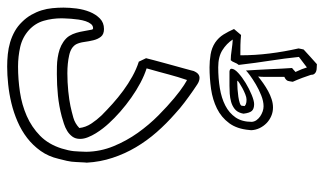

<svg xmlns="http://www.w3.org/2000/svg" viewBox="-198 -686 874 517"><g transform="rotate(90 238.5 -427.0)"><path d="M417 -219.2Q416 -203.1 415.8 -195.8Q415.5 -188.5 414.8 -182.9Q414.1 -177.2 412.6 -170.4Q411.1 -163.6 407.2 -148.4Q400.9 -121.1 386 -100.1Q371.1 -79.1 351.1 -63.7Q331.1 -48.3 306.9 -37.8Q282.7 -27.3 257.3 -21.2Q231.9 -15.1 206.5 -12.5Q181.2 -9.8 158.7 -9.8Q142.1 -9.8 125.5 -11.5Q108.9 -13.2 93.3 -17.8Q77.6 -22.5 63.7 -30.3Q49.8 -38.1 38.6 -49.8Q26.9 -61.5 19.3 -75Q11.7 -88.4 7.3 -102.5Q2.9 -116.7 1.5 -131.6Q0 -146.5 0 -161.6Q0 -177.7 2.4 -196.8Q4.9 -215.8 11.5 -232.2Q18.1 -248.5 29.3 -259.5Q40.5 -270.5 57.6 -270.5Q71.8 -270.5 78.4 -262.2Q85 -253.9 87.9 -241.9Q90.8 -230 92.5 -217.3Q94.2 -204.6 98.6 -195.8Q106.4 -181.6 128.2 -176.8Q149.9 -171.9 176.8 -171.9Q200.7 -171.9 224.9 -174.3Q249 -176.8 265.1 -180.2Q280.8 -183.6 296.4 -188Q312 -192.4 324.2 -204.1Q322.3 -221.2 312.3 -236.3Q302.2 -251.5 290.5 -263.7Q275.9 -278.3 259 -293.5Q242.2 -308.6 223.6 -322.3Q205.1 -335.9 185.3 -346.9Q165.5 -357.9 145.5 -364.3Q143.1 -369.1 140.9 -374Q138.7 -378.9 136.2 -383.8Q138.2 -392.1 141.6 -404.8Q145 -417.5 148.9 -431.9Q152.8 -446.3 156.7 -460.4Q160.6 -474.6 163.8 -486.1Q167 -497.6 168.9 -504.9Q170.9 -512.2 170.9 -512.7V-512.2Q170.9 -511.7 170.4 -511.2Q174.3 -520.5 179 -524.2Q183.6 -527.8 189 -527.8Q197.3 -527.8 206.3 -522Q215.3 -516.1 223.1 -510.7Q239.3 -499.5 255.1 -487.5Q271 -475.6 285.2 -462.4Q312 -439 335.2 -412.6Q358.4 -386.2 376 -356.4Q393.6 -326.7 404.5 -293.5Q415.5 -260.3 417.5 -224.1ZM388.2 -222.7Q387.7 -260.7 373.3 -295.9Q358.9 -331.1 337.2 -361.6Q315.4 -392.1 290.3 -417Q265.1 -441.9 243.9 -459.5Q222.7 -477.1 208.5 -486.1Q194.3 -495.1 194.8 -493.7Q190.4 -481 187 -469.5Q183.6 -458 180.2 -445.6Q176.8 -433.1 172.9 -418.5Q168.9 -403.8 163.6 -385.3Q182.1 -379.4 202.4 -368.7Q222.7 -357.9 242.4 -344Q262.2 -330.1 280.3 -314.2Q298.3 -298.3 312 -283.2Q317.9 -276.9 325 -267.8Q332 -258.8 338.4 -248.5Q344.7 -238.3 349.1 -227.3Q353.5 -216.3 353.5 -206.1Q353.5 -193.8 347.4 -185.5Q341.3 -177.2 332.3 -171.6Q323.2 -166 312.5 -162.6Q301.8 -159.2 293 -156.7Q265.1 -149.4 236.8 -146.5Q208.5 -143.6 179.2 -143.6Q169.4 -143.6 158 -143.8Q146.5 -144 135 -145.8Q123.5 -147.5 112.5 -151.1Q101.6 -154.8 92.3 -161.1Q81.5 -168.5 76.2 -177.2Q70.8 -186 67.9 -196Q64.9 -206.1 63.2 -216.8Q61.5 -227.5 59.1 -238.8Q58.6 -239.3 58.3 -239.7Q58.1 -240.2 57.6 -240.7H57.1Q56.6 -241.2 55.7 -241.2Q48.8 -241.2 44.2 -235.6Q39.6 -230 36.6 -221.2Q33.7 -212.4 32.2 -201.9Q30.8 -191.4 30 -181.9Q29.3 -172.4 29.1 -165.3Q28.8 -158.2 28.8 -156.2Q28.8 -131.3 35.4 -108.4Q42 -85.4 60.5 -68.4Q80.1 -50.8 106 -44.9Q131.8 -39.1 158.7 -39.1Q192.9 -39.1 227.3 -44.2Q261.7 -49.3 291.7 -62.5Q321.8 -75.7 345 -98.4Q368.2 -121.1 379.4 -156.7Q382.3 -166.5 384 -174.1Q385.7 -181.6 386.5 -189Q387.2 -196.3 387.5 -204.3Q387.7 -212.4 388.2 -222.7ZM265.1 -649.4Q264.6 -649.4 263.9 -650.1Q263.2 -650.9 261.5 -651.9Q259.8 -652.8 256.3 -653.6Q252.9 -654.3 247.1 -654.3Q241.7 -654.3 233.2 -650.9Q224.6 -647.5 216.6 -643.1Q208.5 -638.7 202.6 -634.8Q196.8 -630.9 196.8 -629.9Q196.8 -629.4 198.5 -629.4Q200.2 -629.4 202.1 -629.4Q209 -629.4 219.5 -630.1Q230 -630.9 240 -632.3Q250 -633.8 257.1 -636.2Q264.2 -638.7 264.2 -641.6ZM284.2 -640.1Q280.8 -628.4 272.5 -622.1Q264.2 -615.7 253.7 -612.8Q243.2 -609.9 231.7 -609.1Q220.2 -608.4 210.4 -608.4H171.9Q164.6 -609.4 164.6 -613.8Q164.6 -621.6 176 -632.1Q187.5 -642.6 203.1 -652.1Q218.8 -661.6 234.9 -668.2Q251 -674.8 259.8 -674.8Q272.5 -674.8 278.1 -668.7Q283.7 -662.6 285.6 -646ZM307.6 -668.5Q307.1 -675.3 303 -681.2Q298.8 -687 292.7 -691.2Q286.6 -695.3 279.5 -697.8Q272.5 -700.2 265.6 -700.2Q252 -700.2 236.1 -693.8Q220.2 -687.5 206.3 -679.2Q192.4 -670.9 182.1 -663.3Q171.9 -655.8 169.4 -652.8Q168.5 -668.5 167.5 -684.8Q166.5 -701.2 165.8 -717.3Q165 -733.4 164.3 -748.8Q163.6 -764.2 162.6 -776.9Q165 -778.8 166.7 -780.3Q168.5 -781.7 169.9 -783.2Q171.9 -785.2 173.3 -786.1Q168 -797.4 165.8 -803.2Q163.6 -809.1 161.1 -816.9L132.8 -795.4Q136.7 -757.3 142.8 -718.3Q148.9 -679.2 154.3 -633.3Q150.4 -628.9 147.9 -622.3Q145.5 -615.7 141.6 -611.8Q129.9 -611.8 113.8 -614.3Q97.7 -616.7 85.9 -617.2Q96.7 -600.6 114.5 -589.4Q132.3 -578.1 160.6 -578.1Q190.4 -578.1 217 -582.5Q243.7 -586.9 263.7 -597.2Q283.7 -607.4 295.7 -624.8Q307.6 -642.1 307.6 -668.5ZM329.6 -662.1Q326.7 -628.4 311 -607.4Q295.4 -586.4 271.7 -574.7Q248 -563 219 -558.8Q189.9 -554.7 160.6 -554.7Q143.6 -554.7 126 -557.6Q108.4 -560.5 94.2 -569.8Q80.6 -579.1 72.3 -592.5Q64 -606 57.6 -620.6L73.7 -639.6Q87.4 -638.2 100.8 -637.9Q114.3 -637.7 128.4 -637.7Q128.4 -677.7 123.5 -716.6Q118.7 -755.4 109.9 -794.4Q110.8 -798.3 111.3 -801.5Q111.8 -804.7 112.8 -808.1Q122.6 -817.4 132.6 -826.2Q142.6 -835 152.3 -843.8Q157.2 -843.3 162.4 -843.3Q167.5 -843.3 171.6 -841.8Q175.8 -840.3 178.5 -836.9Q181.2 -833.5 181.2 -826.2Q180.2 -830.1 179.7 -831.5Q184.1 -817.9 189 -804.9Q193.8 -792 199.7 -778.8Q198.7 -774.4 198.5 -771.2Q198.2 -768.1 197.3 -765.6Q196.3 -763.2 193.8 -760.7Q191.4 -758.3 186 -755.9Q186.5 -755.9 186.5 -756.3V-756.8V-719.2Q186.5 -710.9 186.5 -702.6Q186.5 -694.3 185.5 -685.5Q193.8 -692.4 203.9 -699.5Q213.9 -706.5 224.6 -712.4Q235.4 -718.3 246.6 -721.9Q257.8 -725.6 269 -725.6Q281.2 -725.6 292 -720.9Q302.7 -716.3 311 -708.3Q319.3 -700.2 324.5 -689.5Q329.6 -678.7 330.1 -667Z"/></g></svg>

Font: XB Kayhan Pook
Style: Regular
Weight: 700
Designer: Behnam
Foundry: Irmug
Version: Version 7.300 2009